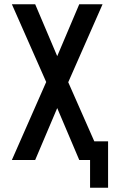

<svg xmlns="http://www.w3.org/2000/svg" viewBox="-20 -755 540 906"><path d="M405 131V0H354L250 -245L146 0H36L198 -368L36 -735H146L250 -490L354 -735H464L302 -367L425 -88H490V131Z"/></svg>

Font: Zed Sans Semibold
Style: Regular
Weight: 600
Designer: Belleve Invis
Foundry: Belleve Invis
Version: Version 1.0.0; ttfautohint (v1.8.4)